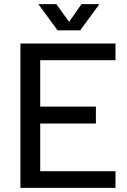

<svg xmlns="http://www.w3.org/2000/svg" viewBox="-20 -911 618 931"><path d="M369 -764 462 -891H375L315 -805L253 -891H166L259 -764ZM540 -619V-700H79V0H540V-81H175V-312H445V-394H175V-619Z"/></svg>

Font: Arthouse Owned Medium
Style: Regular
Weight: 500
Designer: Jeremy Tribby
Foundry: Tribby Type
Version: Version 1.000;PS 001.000;hotconv 1.0.88;makeotf.lib2.5.64775